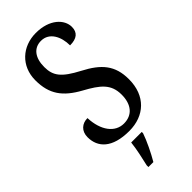

<svg xmlns="http://www.w3.org/2000/svg" viewBox="-297 -772 1040 1040"><g transform="rotate(-45 223.0 -251.5)"><path d="M217 10C333 10 414 -63 414 -190C414 -296 365 -352 263 -405C164 -457 136 -493 136 -561C136 -631 168 -674 224 -674C287 -674 318 -612 318 -545C370 -545 396 -566 396 -609C396 -665 340 -724 234 -724C131 -724 51 -653 51 -544C51 -438 95 -378 193 -324C281 -276 327 -240 327 -159C327 -84 290 -39 225 -39C158 -39 110 -101 106 -200C65 -200 33 -174 33 -126C33 -49 86 10 217 10ZM152 208V221H190C215 179 247 113 261 71V61H180C175 109 162 164 152 208Z"/></g></svg>

Font: Noto Serif Sinhala ExtraCondensed Medium
Style: Regular
Weight: 500
Width: 2
Designer: Jelle Bosma - Monotype Design Team
Foundry: Monotype Imaging Inc.
Version: Version 2.007